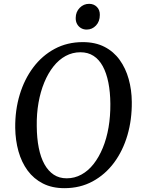

<svg xmlns="http://www.w3.org/2000/svg" viewBox="-20 -973 742 1003"><path d="M316.5 10Q252 10 204 -14.5Q156 -39 124.2 -82.2Q92.5 -125.5 76.5 -182.5Q60.5 -239.5 59.5 -305Q58.5 -397.5 83 -478.5Q107.5 -559.5 154 -621.2Q200.5 -683 266 -718Q331.5 -753 412.5 -753Q478 -753 526 -728.2Q574 -703.5 605.2 -660Q636.5 -616.5 652.2 -560.2Q668 -504 668.5 -440.5Q669.5 -348.5 645.8 -267Q622 -185.5 575.8 -123.2Q529.5 -61 464 -25.5Q398.5 10 316.5 10ZM328.5 -41.5Q369.5 -41.5 405.2 -61Q441 -80.5 469 -116.2Q497 -152 517 -200.5Q537 -249 547 -307.2Q557 -365.5 556.5 -430.5Q556 -492.5 546 -542.2Q536 -592 516.8 -627.2Q497.5 -662.5 468.5 -681.2Q439.5 -700 400 -700Q359 -700 323.2 -680.8Q287.5 -661.5 259.5 -626.2Q231.5 -591 211.5 -542.8Q191.5 -494.5 181.2 -436.5Q171 -378.5 172 -314Q172.5 -251 182.5 -200.8Q192.5 -150.5 212.2 -115Q232 -79.5 260.8 -60.5Q289.5 -41.5 328.5 -41.5ZM432.5 -818.5Q416.5 -818.5 403.2 -826.2Q390 -834 382.5 -847.8Q375 -861.5 375.5 -880Q376 -911.5 396.5 -932.2Q417 -953 445.5 -953Q470 -953 486 -937Q502 -921 501.5 -895Q501.5 -861 481.5 -839.8Q461.5 -818.5 432.5 -818.5Z"/></svg>

Font: Merriweather Light 18pt
Style: Italic
Weight: 400
Italic angle: -7.8°
Version: Version 2.101